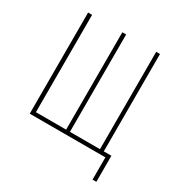

<svg xmlns="http://www.w3.org/2000/svg" viewBox="-152 -630 805 854"><g transform="rotate(30 250.0 -203.0)"><path d="M231.4 -19.5V-519.5H251V-19.5H405.3V-519.5H424.8V-19.5H463.9V114.3H444.3V0H55.7V-519.5H76.2V-19.5Z"/></g></svg>

Font: Mgen+ 1m thin
Style: Regular
Weight: 100
Designer: [Source Han Sans]
Ryoko NISHIZUKA  (kana & ideographs); Paul D. Hunt (Latin, Greek & Cyrillic); Wenlong ZHANG  (bopomofo
Version: Version 1.059.20150602